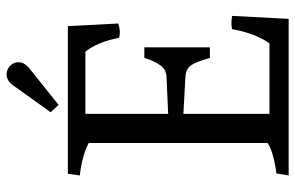

<svg xmlns="http://www.w3.org/2000/svg" viewBox="-176 -716 892 580"><g transform="rotate(-90 270.0 -426.0)"><path d="M128 -64V-604Q90 -624 30 -631L35 -667H481L489 -515Q476 -510 461 -510Q456 -510 446 -512Q433 -578 404 -614H216V-364L329 -369Q350 -370 363 -388Q376 -406 385 -436H417V-238H385Q373 -281 362 -296Q351 -311 326 -312L216 -318V-58H429Q459 -100 472 -171Q484 -173 491 -173Q496 -173 512 -171L503 0H30L36 -37Q62 -40 89.5 -47.5Q117 -55 128 -64ZM304 -835Q317 -852 336 -852Q350 -852 361 -841.5Q372 -831 372 -817Q372 -806 366 -797Q360 -788 347 -778L243 -695L221 -719Z"/></g></svg>

Font: Caladea
Style: Regular
Weight: 400
Designer: Carolina Giovagnoli and Andres Torresi
Foundry: Carolina Giovagnoli & Andres Torresi
Version: Version 1.001